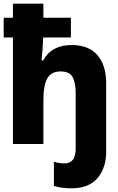

<svg xmlns="http://www.w3.org/2000/svg" viewBox="-20 -780 640 1040"><path d="M367 240Q462 240 508.5 184Q555 128 555 45V-330Q555 -427 507.5 -481.5Q460 -536 368 -536Q259 -536 214 -453H205Q208 -481 210.5 -512.5Q213 -544 214 -577H364V-684H215V-760H50V-684H0V-577H50V0H215V-232Q215 -319 236.5 -356Q258 -393 308 -393Q358 -393 374 -361.5Q390 -330 390 -274V22Q390 68 373.5 86.5Q357 105 331 105Q300 105 272 96V227Q313 240 367 240Z"/></svg>

Font: Noto Sans Mono UI ExtraBold
Style: Regular
Weight: 800
Designer: Monotype Design team
Foundry: Monotype Imaging Inc.
Version: 1.000